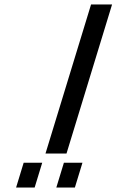

<svg xmlns="http://www.w3.org/2000/svg" viewBox="-20 -839 521 859"><path d="M481.4 -819H387.4L183.5 -152H277.5ZM168.9 -111H85.9L52 0H135ZM348.9 -111H265.9L232 0H315Z"/></svg>

Font: Din Kursivschrift
Style: Condensed Italic Polish
Weight: 400
Version: Version 1.07